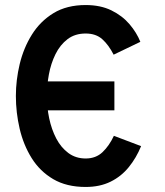

<svg xmlns="http://www.w3.org/2000/svg" viewBox="-20 -731 656 762"><path d="M74 -293V-408H434V-293ZM320 11Q244 11 191 -20.2Q138 -51.5 105.5 -103.8Q73 -156 58 -220.2Q43 -284.5 43 -350Q43 -413 58.2 -476.8Q73.5 -540.5 106.5 -593.5Q139.5 -646.5 192.2 -678.8Q245 -711 320 -711Q379 -711 422.2 -689.8Q465.5 -668.5 494 -635Q522.5 -601.5 537 -565L431 -514Q411 -553 385.8 -575.5Q360.5 -598 320 -598Q277.5 -598 248 -575.5Q218.5 -553 200.2 -516Q182 -479 174 -435.5Q166 -392 166 -350Q166 -305.5 175.2 -261.5Q184.5 -217.5 203.2 -181.5Q222 -145.5 251.2 -123.8Q280.5 -102 320 -102Q360.5 -102 387 -127.2Q413.5 -152.5 432 -192L540 -151Q521 -104.5 491.2 -67.8Q461.5 -31 419 -10Q376.5 11 320 11Z"/></svg>

Font: Overpass Mono Light
Style: Regular
Weight: 300
Monospace: yes
Designer: Delve Withrington, Dave Bailey
Foundry: Delve Fonts LLC
Version: Version 4.000